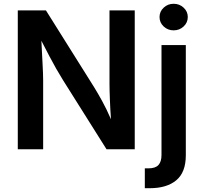

<svg xmlns="http://www.w3.org/2000/svg" viewBox="-20 -782 1061 1006"><path d="M73.2 0V-727.5H220.7L472.2 -326.7Q491.7 -295.4 514.6 -253.7Q537.6 -211.9 561.5 -157.2Q557.6 -210 555.7 -261.2Q553.7 -312.5 553.7 -345.7V-727.5H686V0H538.1L311 -360.8Q292 -391.1 275.1 -420.9Q258.3 -450.7 239.7 -485.8Q221.2 -521 196.8 -568.4Q200.2 -501 203.1 -446.3Q206.1 -391.6 206.1 -361.3V0ZM826.2 -545.9H953.6V31.7Q953.6 120.6 903.8 162.4Q854 204.1 764.6 204.1H738.8V100.1H757.3Q794.4 100.1 810.3 82.5Q826.2 64.9 826.2 30.3ZM889.6 -623Q859.4 -623 837.6 -643.3Q815.9 -663.6 815.9 -692.9Q815.9 -721.7 837.6 -741.9Q859.4 -762.2 889.6 -762.2Q920.4 -762.2 942.1 -741.9Q963.9 -721.7 963.9 -692.9Q963.9 -663.6 942.1 -643.3Q920.4 -623 889.6 -623Z"/></svg>

Font: Inter-SemiBold
Style: Regular
Weight: 600
Designer: Rasmus Andersson
Foundry: rsms
Version: Version 4.000;git-a52131595